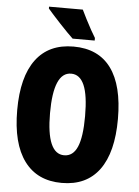

<svg xmlns="http://www.w3.org/2000/svg" viewBox="-61 -974 744 1031"><g transform="rotate(5 310.5 -458.5)"><path d="M582 -358Q582 -178 513 -84Q444 10 311 10Q179 10 109 -84.5Q39 -179 39 -359Q39 -538 108.5 -631.5Q178 -725 311 -725Q445 -725 513.5 -632Q582 -539 582 -358ZM216 -358Q216 -139 311 -139Q359 -139 382 -192.5Q405 -246 405 -358Q405 -471 381.5 -525Q358 -579 311 -579Q216 -579 216 -358ZM343 -927Q352 -908 367 -878.5Q382 -849 397 -822Q412 -795 421 -781V-767H302Q290 -778 270.5 -798Q251 -818 229.5 -841Q208 -864 189.5 -884.5Q171 -905 161 -917V-927Z"/></g></svg>

Font: Noto Sans Sinhala UI ExtraCondensed Black
Style: Regular
Weight: 900
Width: 2
Designer: Jelle Bosma - Monotype Design Team
Foundry: Monotype Imaging Inc.
Version: Version 2.006; ttfautohint (v1.8.4.7-5d5b)